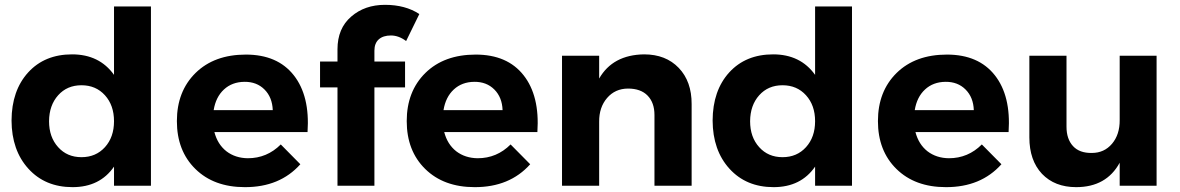

<svg xmlns="http://www.w3.org/2000/svg" viewBox="-20 -769 4884 795"><path d="M183.1 -267.1Q183.1 -201.2 220.7 -159.7Q257.8 -118.2 317.4 -118.2Q377 -118.2 414.6 -159.7Q452.1 -201.2 452.1 -267.1Q452.1 -333 414.6 -374.5Q377 -416 317.4 -416Q257.8 -416 220.7 -374.5Q183.6 -333 183.1 -267.1ZM27.8 -270Q28.3 -394 96.7 -469.2Q165 -543.9 278.3 -543.9Q391.6 -543.9 452.1 -459V-742.2H605V0H452.1V-79.1Q393.6 5.9 280.3 5.9Q167 5.9 97.7 -70.3Q28.3 -146.5 27.8 -270Z M992.2 -430.2Q940.9 -429.7 907.2 -398.4Q873.5 -367.2 864.7 -313H1109.4Q1107.4 -366.2 1075.2 -398.4Q1043 -430.7 992.2 -430.2ZM789.6 -466.8Q867.2 -543 998 -543Q1128.9 -543 1196.3 -457.5Q1263.7 -372.1 1253.4 -222.2H867.7Q880.9 -171.4 917.5 -142.6Q954.6 -114.3 1006.3 -113.8Q1085.4 -113.8 1142.6 -170.9L1223.6 -88.9Q1138.7 6.3 993.7 5.9Q865.7 5.9 789.1 -69.3Q712.4 -144.5 712.4 -267.6Q712.4 -390.6 789.6 -466.8Z M1305.2 -407.2V-514.2H1377.4V-564.9Q1377.4 -651.4 1434.1 -700.2Q1490.2 -749 1574.2 -749Q1658.2 -749 1716.3 -710.9L1661.6 -599.1Q1630.9 -622.1 1598.6 -622.1Q1566.4 -622.1 1548.3 -606Q1530.3 -589.8 1530.3 -559.1V-514.2H1657.2V-407.2H1530.3V0H1377.4V-407.2Z M1943.8 -430.2Q1892.6 -429.7 1858.9 -398.4Q1825.2 -367.2 1816.4 -313H2061Q2059.1 -366.2 2026.9 -398.4Q1994.6 -430.7 1943.8 -430.2ZM1741.2 -466.8Q1818.8 -543 1949.7 -543Q2080.6 -543 2147.9 -457.5Q2215.3 -372.1 2205.1 -222.2H1819.3Q1832.5 -171.4 1869.1 -142.6Q1906.2 -114.3 1958 -113.8Q2037.1 -113.8 2094.2 -170.9L2175.3 -88.9Q2090.3 6.3 1945.3 5.9Q1817.4 5.9 1740.7 -69.3Q1664.1 -144.5 1664.1 -267.6Q1664.1 -390.6 1741.2 -466.8Z M2307.1 0V-538.1H2460.9V-443.8Q2517.1 -542 2647 -543.9Q2736.8 -543.9 2790.5 -487.8Q2844.2 -431.6 2843.8 -337.9V0H2689.9V-293Q2689.9 -343.8 2661.6 -373Q2633.3 -402.3 2580.1 -402.3Q2526.9 -401.9 2493.7 -363.3Q2460.4 -324.7 2460.9 -265.1V0Z M3085.9 -267.1Q3085.9 -201.2 3123.5 -159.7Q3160.6 -118.2 3220.2 -118.2Q3279.8 -118.2 3317.4 -159.7Q3355 -201.2 3355 -267.1Q3355 -333 3317.4 -374.5Q3279.8 -416 3220.2 -416Q3160.6 -416 3123.5 -374.5Q3086.4 -333 3085.9 -267.1ZM2930.7 -270Q2931.2 -394 2999.5 -469.2Q3067.9 -543.9 3181.2 -543.9Q3294.4 -543.9 3355 -459V-742.2H3507.8V0H3355V-79.1Q3296.4 5.9 3183.1 5.9Q3069.8 5.9 3000.5 -70.3Q2931.2 -146.5 2930.7 -270Z M3895 -430.2Q3843.8 -429.7 3810.1 -398.4Q3776.4 -367.2 3767.6 -313H4012.2Q4010.3 -366.2 3978 -398.4Q3945.8 -430.7 3895 -430.2ZM3692.4 -466.8Q3770 -543 3900.9 -543Q4031.7 -543 4099.1 -457.5Q4166.5 -372.1 4156.2 -222.2H3770.5Q3783.7 -171.4 3820.3 -142.6Q3857.4 -114.3 3909.2 -113.8Q3988.3 -113.8 4045.4 -170.9L4126.5 -88.9Q4041.5 6.3 3896.5 5.9Q3768.6 5.9 3691.9 -69.3Q3615.2 -144.5 3615.2 -267.6Q3615.2 -390.6 3692.4 -466.8Z M4242.2 -200.2V-538.1H4396V-244.1Q4396 -193.4 4422.9 -164.1Q4449.7 -134.8 4501 -135.7Q4552.2 -135.7 4584.5 -173.8Q4616.7 -211.9 4616.2 -272V-538.1H4769V0H4616.2V-95.2Q4561 5.9 4436 5.9Q4347.2 5.9 4294.4 -49.3Q4242.2 -105 4242.2 -200.2Z"/></svg>

Font: TruenoSBd
Style: Demi
Weight: 600
Designer: Julieta Ulanovsky
Foundry: Julieta Ulanovsky
Version: Version 3.001b